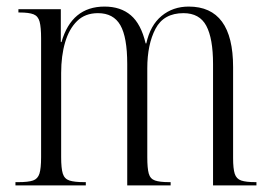

<svg xmlns="http://www.w3.org/2000/svg" viewBox="-20 -564 822 584"><path d="M27 0V-10H36Q66 -10 80.5 -15Q95 -20 100 -36Q105 -52 105 -86V-447Q105 -481 100.5 -498Q96 -515 82 -520.5Q68 -526 40 -526H36V-536H165V-436H167Q198 -544 298 -544Q347 -544 378 -517.5Q409 -491 423 -432H425Q437 -487 471.5 -515.5Q506 -544 554 -544Q689 -544 689 -360V-83Q689 -51 694 -35.5Q699 -20 713.5 -15Q728 -10 757 -10H760V0H628V-369Q628 -447 607.5 -485.5Q587 -524 538 -524Q478 -524 453 -476.5Q428 -429 428 -356V-86Q428 -52 432.5 -36Q437 -20 451.5 -15Q466 -10 494 -10H499V0H367V-369Q367 -451 346 -487.5Q325 -524 278 -524Q239 -524 214.5 -500Q190 -476 178 -435Q166 -394 166 -342V-86Q166 -52 171 -36Q176 -20 191 -15Q206 -10 236 -10H241V0Z"/></svg>

Font: Noto Serif Display Condensed Light
Style: Regular
Weight: 300
Width: 3
Designer: Monotype Design Team
Foundry: Monotype Imaging Inc.
Version: Version 2.009